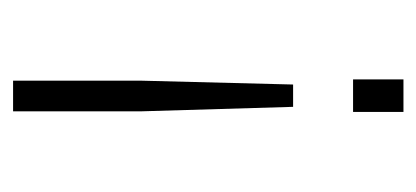

<svg xmlns="http://www.w3.org/2000/svg" viewBox="-196 -456 652 301"><g transform="rotate(-90 130.5 -306.0)"><path d="M106 -410V-612H154V-410L148 -173H113ZM105 -79H156V0H105Z"/></g></svg>

Font: Athiti Light
Style: Regular
Weight: 300
Designer: CadsonDemak Team
Foundry: CadsonDemak
Version: Version 1.032